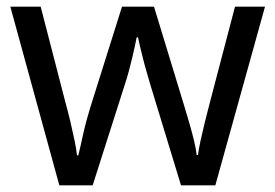

<svg xmlns="http://www.w3.org/2000/svg" viewBox="-20 -557 826 576"><path d="M431 -303Q425 -324 419 -344.5Q413 -365 408.5 -383.5Q404 -402 400 -418Q396 -434 394 -445H390Q388 -434 384.5 -418Q381 -402 376.5 -383Q372 -364 366.5 -343.5Q361 -323 354 -302L258 -1H158L11 -537H102L176 -251Q184 -222 191 -192.5Q198 -163 203.5 -136.5Q209 -110 211 -91H215Q218 -103 222 -121Q226 -139 230.5 -159Q235 -179 240.5 -199Q246 -219 251 -235L346 -537H442L534 -235Q541 -212 548.5 -186Q556 -160 562 -135.5Q568 -111 570 -92H574Q576 -109 581.5 -134.5Q587 -160 594.5 -190.5Q602 -221 610 -251L685 -537H775L626 -1H523Z"/></svg>

Font: ukorean25
Style: Book
Weight: 400
Designer: Jelle Bosma - Monotype Design Team
Foundry: Monotype Imaging Inc.
Version: Version 2.003